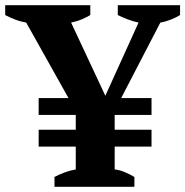

<svg xmlns="http://www.w3.org/2000/svg" viewBox="-75 -720 714 740"><path d="M379 -700H619V-662Q605 -653 583.5 -644.5Q562 -636 543 -633L392 -342H509V-277H367V-220H509V-155H367V-67Q386 -65 406 -56.5Q426 -48 443 -38V0H135V-38Q152 -47 173 -55Q194 -63 217 -67V-155H74V-220H217V-277H74V-342H189L26 -633Q3 -637 -17.5 -645Q-38 -653 -55 -662V-700H273V-662Q260 -654 241.5 -646Q223 -638 199 -633L331 -351L459 -633Q436 -638 415.5 -646Q395 -654 379 -662Z"/></svg>

Font: PTSerif
Style: Bold
Weight: 700
Designer: A.Korolkova, O.Umpeleva, V.Yefimov
Foundry: ParaType Ltd
Version: Version 1.000W OFL; ttfautohint (v1.2) -l 8 -r 50 -G 200 -x 